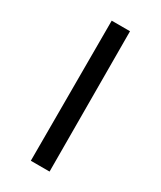

<svg xmlns="http://www.w3.org/2000/svg" viewBox="-171 -720 656 781"><g transform="rotate(30 157.0 -329.0)"><path d="M113 -658H199L201 0H113Z"/></g></svg>

Font: Ysabeau Infant Medium
Style: Regular
Weight: 500
Designer: Christian Thalmann (Catharsis Fonts)
Version: Version 0.003